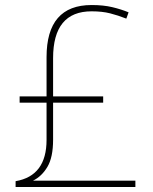

<svg xmlns="http://www.w3.org/2000/svg" viewBox="-20 -743 610 763"><path d="M344 -723Q165 -723 165 -516V-360H58V-335H165V-187Q165 -44 42 -23V0H518V-25H111Q146 -42 168.5 -80Q191 -118 191 -188V-335H390V-360H191V-512Q191 -698 344 -698Q386 -698 417.5 -690Q449 -682 482 -669L491 -694Q462 -706 426.5 -714.5Q391 -723 344 -723Z"/></svg>

Font: Noto Sans UI Thin
Style: Regular
Weight: 250
Designer: Monotype Design Team
Foundry: Monotype Imaging Inc.
Version: Version 1.901